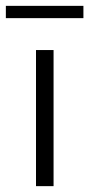

<svg xmlns="http://www.w3.org/2000/svg" viewBox="-24 -636 305 656"><path d="M-4 -574V-616H261V-574ZM99 0V-465H159V0Z"/></svg>

Font: EauTestSC Semilight
Style: Regular
Weight: 300
Designer: Christian Thalmann (Catharsis Fonts)
Version: Version 0.001;PS 000.001;hotconv 1.0.88;makeotf.lib2.5.64775